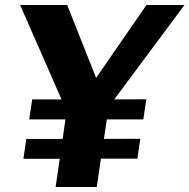

<svg xmlns="http://www.w3.org/2000/svg" viewBox="-20 -743 753 763"><path d="M73 -112 84.5 -191H229L240 -268.5H96L108 -348H224.5L60 -723H247L362 -433.5L562 -723H713L434 -348L561.5 -348.5L549.5 -268.5H404.5L393 -191L537.5 -191.5L526 -112.5H381L364.5 0H201L217.5 -112Z"/></svg>

Font: Public Sans
Style: Bold Italic
Weight: 700
Italic angle: -8°
Designer: The Public Sans project authors (U.S. Web Design System). Libre Franklin designed by Pablo Impallari and Rodrigo Fuenzal
Version: Version 1.008; ttfautohint (v1.8.1) -l 8 -r 50 -G 200 -x 14 